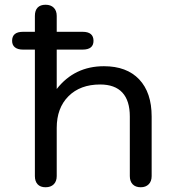

<svg xmlns="http://www.w3.org/2000/svg" viewBox="-20 -779 714 809"><path d="M619 -288V-37Q619 -15 606.5 -2.5Q594 10 573 10Q551 10 539 -2.5Q527 -15 527 -37V-288Q527 -355 495.5 -389Q464 -423 402 -423Q318 -423 268.5 -373.5Q219 -324 219 -240V-37Q219 -15 206.5 -2.5Q194 10 172 10Q150 10 138.5 -2.5Q127 -15 127 -37V-570H77Q55 -570 43 -579.5Q31 -589 31 -607Q31 -645 77 -645H127V-712Q127 -735 138.5 -747Q150 -759 172 -759Q194 -759 206.5 -746.5Q219 -734 219 -712V-645H328Q374 -645 374 -607Q374 -570 328 -570H219V-404Q294 -500 418 -500Q514 -500 566.5 -444.5Q619 -389 619 -288Z"/></svg>

Font: Kodchasan Medium
Style: Regular
Weight: 500
Designer: Katatrad Aksorn Co.,Ltd.
Foundry: Cadson Demak Co.,Ltd.
Version: Version 1.000; ttfautohint (v1.6)